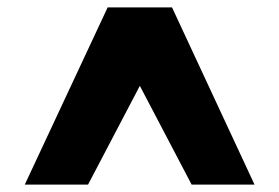

<svg xmlns="http://www.w3.org/2000/svg" viewBox="-20 -723 755 519"><path d="M47 -224 271 -703H445L668 -224H498L358 -491L218 -224Z"/></svg>

Font: Georama ExtraExtended
Style: Bold
Weight: 700
Width: 8
Designer: Jean-Baptiste Levee
Foundry: Production Type
Version: Version 1.000